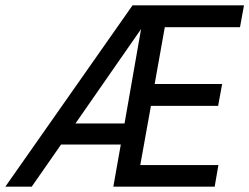

<svg xmlns="http://www.w3.org/2000/svg" viewBox="-60 -700 935 720"><path d="M-40 0 437 -680H855L840 -598H558L520 -385H773L758 -303H506L466 -81H759L745 0H365L393 -158H169L59 0ZM223 -237H407L469 -591Z"/></svg>

Font: Inria Sans
Style: Italic
Weight: 400
Italic angle: -10°
Designer: Black Foundry Team
Foundry: Black Foundry
Version: Version 1.2; ttfautohint (v1.8.3)